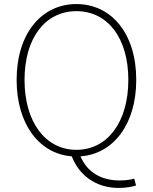

<svg xmlns="http://www.w3.org/2000/svg" viewBox="-20 -759 754 947"><path d="M101 -365C101 -573 204 -704 357 -704C510 -704 613 -573 613 -365C613 -157 510 -20 357 -20C204 -20 101 -157 101 -365ZM642 122C625 127 603 131 570 131C476 131 409 88 377 12C538 1 652 -145 652 -365C652 -594 529 -739 357 -739C185 -739 62 -594 62 -365C62 -146 174 0 334 12C368 101 448 168 566 168C600 168 633 162 651 156Z"/></svg>

Font: Source Han Sans CN ExtraLight
Style: Regular
Weight: 250
Designer: Ryoko NISHIZUKA (kana & ideographs); Paul D. Hunt (Latin, Greek & Cyrillic); Wenlong ZHANG (bopomofo); Sandoll Communica
Foundry: Adobe Systems Incorporated
Version: Version 1.004;PS 1.004;hotconv 16.6.51;makeotf.lib2.5.65220